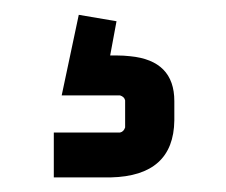

<svg xmlns="http://www.w3.org/2000/svg" viewBox="-20 -34 310 263"><path d="M151.4 140.6Q149.4 146.5 144.5 147.5H53.7V209H131.8Q217.8 207 218.8 130.9V104.5Q218.8 48.8 158.2 43Q149.4 42 140.6 42H130.9L139.6 -4.9L87.9 -13.7L64.5 96.7H144.5Q150.4 98.6 151.4 103.5Z"/></svg>

Font: Gemunu Libre
Style: Bold
Weight: 700
Designer: Pushpananda Ekanayake, Sol Matas, Kosala Senevirathne
Foundry: Mooniak
Version: Version 1.001